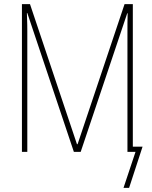

<svg xmlns="http://www.w3.org/2000/svg" viewBox="-20 -734 736 928"><path d="M337 0H370L595 -670H597C596 -639 596 -611 596 -583V0H635L577 174H604L669 -25H622V-714H582L355 -37H352L125 -714H86V0H112V-584C112 -599 112 -619 110 -671H112Z"/></svg>

Font: Noto Sans Condensed Thin
Style: Regular
Weight: 100
Width: 3
Designer: Monotype Design Team
Foundry: Monotype Imaging Inc.
Version: Version 2.013